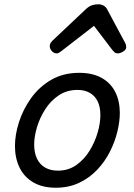

<svg xmlns="http://www.w3.org/2000/svg" viewBox="-20 -860 629 899"><path d="M241 19Q179 19 136 -6Q93 -31 71.5 -75.5Q50 -120 50 -176Q50 -229 69 -288.5Q88 -348 125.5 -400.5Q163 -453 219.5 -486Q276 -519 351 -519Q413 -519 455.5 -495.5Q498 -472 519.5 -429.5Q541 -387 541 -331Q541 -291 529.5 -243.5Q518 -196 494.5 -149.5Q471 -103 435 -65Q399 -27 350.5 -4Q302 19 241 19ZM251 -61Q300 -61 337 -87Q374 -113 399 -153.5Q424 -194 437 -238.5Q450 -283 450 -321Q450 -360 437 -386Q424 -412 400 -425.5Q376 -439 343 -439Q293 -439 255 -413.5Q217 -388 191.5 -348Q166 -308 153 -264Q140 -220 140 -183Q140 -144 153.5 -116.5Q167 -89 192 -75Q217 -61 251 -61ZM245 -610Q232 -610 222.5 -621Q213 -632 213 -644Q213 -653 217 -659Q221 -665 225 -669L383 -818Q397 -831 411 -835.5Q425 -840 441 -840Q454 -840 465.5 -833.5Q477 -827 483 -814L565 -661Q569 -654 570 -649Q571 -644 571 -639Q571 -627 556.5 -618.5Q542 -610 532 -610Q522 -610 516.5 -615Q511 -620 506 -626L420 -739L273 -625Q267 -621 260 -615.5Q253 -610 245 -610Z"/></svg>

Font: Playwrite DK Uloopet
Style: Regular
Weight: 400
Designer: Veronika Burian, José Scaglione
Foundry: TypeTogether
Version: Version 1.002